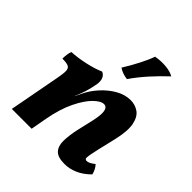

<svg xmlns="http://www.w3.org/2000/svg" viewBox="-199 -852 993 993"><g transform="rotate(45 298.0 -355.5)"><path d="M37 0 89 -276Q97 -317 96.5 -336.5Q96 -356 83 -362.5Q70 -369 38 -369Q38 -383 40 -398.5Q42 -414 47 -426Q91 -428 143 -439.5Q195 -451 231 -467Q265 -452 258 -402Q251 -365 242.5 -337.5Q234 -310 220 -278V-276L237 -311Q255 -350 287.5 -386Q320 -422 359.5 -444.5Q399 -467 440 -467Q473 -467 499 -449Q525 -431 534 -388Q543 -345 526 -271L502 -169Q493 -129 490 -110.5Q487 -92 490.5 -87.5Q494 -83 501 -83Q518 -83 545 -105Q554 -96 561 -82.5Q568 -69 571 -55Q538 -22 502.5 -6.5Q467 9 431 9Q381 9 361.5 -12.5Q342 -34 342.5 -72.5Q343 -111 354 -162L375 -253Q387 -306 382 -330.5Q377 -355 357 -355Q334 -355 303 -324.5Q272 -294 243 -234.5Q214 -175 198 -88L182 0ZM370 -715Q408 -722 444 -718.5Q480 -715 501 -702Q459 -663 419 -618.5Q379 -574 349 -530Q314 -534 287 -552Q314 -595 337 -640Q360 -685 370 -715Z"/></g></svg>

Font: Vollkorn
Style: Bold Italic
Weight: 700
Italic angle: -11°
Designer: Friedrich Althausen
Foundry: Friedrich Althausen
Version: Version 5.000; ttfautohint (v1.8.3)